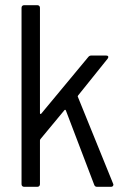

<svg xmlns="http://www.w3.org/2000/svg" viewBox="-20 -720 474 740"><path d="M73 0H124C130 0 134 -4 134 -10V-179C134 -181 135 -182 136 -184L228 -295C230 -298 233 -297 234 -294L343 -8C345 -2 349 0 354 0H408C413 0 417 -3 417 -8C417 -9 417 -10 416 -12L280 -347C279 -349 280 -350 281 -352L395 -494C400 -501 397 -506 389 -506H332C327 -506 323 -504 320 -500L139 -282C137 -279 134 -281 134 -284V-690C134 -696 130 -700 124 -700H73C67 -700 63 -696 63 -690V-10C63 -4 67 0 73 0Z"/></svg>

Font: Barlow Semi Condensed
Style: Regular
Weight: 400
Width: 4
Designer: Jeremy Tribby
Foundry: Tribby Type
Version: Version 1.422;hotconv 1.0.109;makeotfexe 2.5.65596